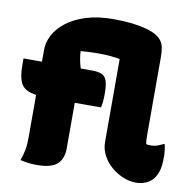

<svg xmlns="http://www.w3.org/2000/svg" viewBox="-85 -857 970 954"><g transform="rotate(10 400.0 -379.5)"><path d="M5 -500H350Q382 -500 400 -492Q418 -484 425.5 -462Q433 -440 433 -396Q433 -377 431.5 -359Q430 -341 426 -327H183Q111 -327 72.5 -337.5Q34 -348 19.5 -378Q5 -408 5 -466Q5 -483 5 -489.5Q5 -496 5 -500ZM476 -580Q454 -584 428.5 -586.5Q403 -589 372 -589Q356 -589 341.5 -588.5Q327 -588 311.5 -587.5Q296 -587 278 -585Q279 -564 283 -542Q287 -520 294 -499Q294 -477 294 -440Q294 -403 294 -357.5Q294 -312 294 -264.5Q294 -217 294 -173Q294 -129 294 -96Q294 -45 264.5 -17.5Q235 10 161 10Q140 10 119 7.5Q98 5 78 0Q88 -28 93 -54.5Q98 -81 98 -116Q98 -156 98 -210Q98 -264 98 -324Q98 -384 98 -445Q98 -506 98 -560Q98 -598 117.5 -635Q137 -672 176.5 -702.5Q216 -733 275 -751.5Q334 -770 414 -770Q464 -770 506 -765Q548 -760 580 -751Q612 -742 631 -730Q649 -719 659 -704.5Q669 -690 672.5 -670.5Q676 -651 676 -622Q676 -595 676 -561Q676 -527 676 -488Q676 -449 676 -407Q676 -365 676 -321.5Q676 -278 676 -235Q676 -222 676.5 -210Q677 -198 679 -187Q683 -185 689 -184.5Q695 -184 702 -184Q711 -184 720 -185.5Q729 -187 740 -191Q751 -195 764 -202H770Q774 -184 775.5 -168.5Q777 -153 777 -138Q777 -95 770 -70.5Q763 -46 748 -26Q738 -14 725 -6Q712 2 696 6.5Q680 11 662 11Q629 11 596.5 -2.5Q564 -16 536.5 -39.5Q509 -63 492.5 -94.5Q476 -126 476 -162Q476 -203 476 -245Q476 -287 476 -329Q476 -371 476 -413Q476 -455 476 -497Q476 -539 476 -580Z"/></g></svg>

Font: Recursive Casual Black
Style: Regular
Weight: 900
Version: Version 1.047